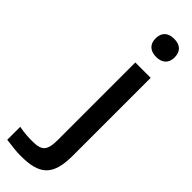

<svg xmlns="http://www.w3.org/2000/svg" viewBox="-426 -713 920 920"><g transform="rotate(45 34.0 -253.5)"><path d="M41 -651V-649C41 -613 63 -589 106 -589C148 -589 170 -613 170 -649V-651C170 -689 148 -712 106 -712C63 -712 41 -689 41 -651ZM-118 196C-71 202 -47 205 -17 205C108 205 158 164 158 28V-500H54V23C54 98 36 116 -29 116C-56 116 -81 115 -118 108Z"/></g></svg>

Font: LT Wave Text Medium
Style: Regular
Weight: 500
Designer: Daniel Lyons
Version: Version 2.5 (Glyphs App)